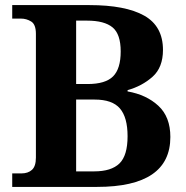

<svg xmlns="http://www.w3.org/2000/svg" viewBox="-20 -734 732 754"><path d="M28 0V-53H64Q90 -53 105.5 -67Q121 -81 121 -115V-601Q121 -638 102.5 -649.5Q84 -661 62 -661H28V-714H331Q473 -714 546.5 -672.5Q620 -631 620 -538Q620 -469 579 -432.5Q538 -396 481 -380V-375Q555 -362 602 -318.5Q649 -275 649 -196Q649 0 361 0ZM324 -404Q394 -404 424 -434Q454 -464 454 -532Q454 -600 422 -626.5Q390 -653 322 -653H279V-404ZM350 -61Q417 -61 449 -92Q481 -123 481 -199Q481 -273 451 -308Q421 -343 352 -343H279V-61Z"/></svg>

Font: Noto Serif Sinhala
Style: Bold
Weight: 700
Designer: Jelle Bosma - Monotype Design Team
Foundry: Monotype Imaging Inc.
Version: Version 2.007; ttfautohint (v1.8.4.7-5d5b)